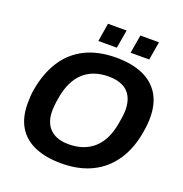

<svg xmlns="http://www.w3.org/2000/svg" viewBox="-153 -1007 1099 1153"><g transform="rotate(20 396.5 -430.0)"><path d="M363 12Q264 12 194 -18Q124 -48 87.5 -108Q51 -168 51 -258Q51 -281 52.5 -304Q54 -327 58 -349Q77 -459 128 -537.5Q179 -616 262 -657Q345 -698 459 -698Q557 -698 627 -668Q697 -638 734.5 -578Q772 -518 772 -428Q772 -406 770 -384Q768 -362 764 -340Q747 -229 695 -150Q643 -71 559.5 -29.5Q476 12 363 12ZM365 -111Q416 -111 456.5 -125.5Q497 -140 527.5 -168Q558 -196 577.5 -237Q597 -278 606 -330Q609 -349 611.5 -363Q614 -377 615 -387.5Q616 -398 616.5 -406Q617 -414 617 -422Q617 -470 599 -505Q581 -540 544.5 -558Q508 -576 454 -576Q404 -576 363.5 -561.5Q323 -547 293 -519Q263 -491 243.5 -450Q224 -409 215 -357Q211 -338 209.5 -324Q208 -310 207 -299.5Q206 -289 205.5 -281Q205 -273 205 -265Q205 -217 223 -182.5Q241 -148 277 -129.5Q313 -111 365 -111ZM322 -755 341 -872H460L440 -755ZM528 -755 548 -872H667L647 -755Z"/></g></svg>

Font: Archivo SemiBold
Style: Bold Italic
Weight: 700
Italic angle: -10°
Version: Version 2.001